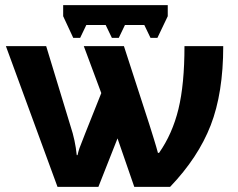

<svg xmlns="http://www.w3.org/2000/svg" viewBox="-20 -725 925 745"><path d="M630.9 -705.1V-662.1L590.8 -578.1H564L540 -627.9H464.8L440.9 -578.1H414.1L390.1 -627.9H314.9L291 -578.1H264.2L225.1 -662.1V-705.1ZM695.8 -545.9H846.2Q846.2 -364.3 797.6 -239Q749 -113.8 640.1 0H501L436 -188L361.8 0H203.1L2.9 -545.9H159.2L253.9 -234.9Q272 -180.7 277.8 -123H280.8Q283.7 -136.2 288.1 -149.4Q292.5 -162.6 373 -363.8L305.2 -545.9H460.9L559.1 -243.2Q562.5 -231.9 567.4 -216.8Q572.3 -201.7 576.9 -186.3Q581.5 -170.9 585.9 -156.5Q590.3 -142.1 592.8 -131.8H597.2Q648.9 -205.6 672.4 -301.8Q695.8 -397.9 695.8 -545.9Z"/></svg>

Font: OpenSans-Bold
Style: Bold
Weight: 700
Foundry: Ascender Corporation
Version: Version 1.10